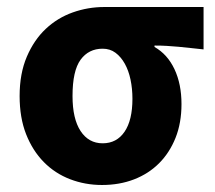

<svg xmlns="http://www.w3.org/2000/svg" viewBox="-20 -516 613 548"><path d="M271 12Q223 12 180 -4.5Q137 -21 105 -53.5Q73 -86 54.5 -133Q36 -180 36 -242Q36 -306 56.5 -354Q77 -402 110.5 -433.5Q144 -465 187.5 -480.5Q231 -496 278 -496H561V-375Q541 -377 523.5 -379Q506 -381 489.5 -382.5Q473 -384 456.5 -385Q440 -386 421 -386V-382Q458 -361 478 -318.5Q498 -276 498 -219Q498 -165 481 -122.5Q464 -80 434 -50Q404 -20 362.5 -4Q321 12 271 12ZM273 -107Q313 -107 335.5 -140Q358 -173 358 -234Q358 -263 352.5 -289Q347 -315 336 -334.5Q325 -354 309.5 -365.5Q294 -377 273 -377Q233 -377 210 -345.5Q187 -314 187 -242Q187 -177 210 -142Q233 -107 273 -107Z"/></svg>

Font: Giro Regular
Style: Bold
Weight: 700
Designer: Paul D. Hunt
Foundry: Adobe Systems Incorporated
Version: Version 1.000;PS 1.0;hotconv 1.0.88;makeotf.lib2.5.647800